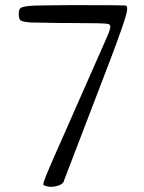

<svg xmlns="http://www.w3.org/2000/svg" viewBox="-20 -731 566 754"><path d="M230.5 -18.6Q231.4 -21.5 233.4 -27.3Q375 -396.5 413.1 -496.1Q465.8 -635.7 475.6 -673.8Q483.4 -702.1 475.6 -709Q471.7 -710.9 263.7 -710.9Q147.5 -710 116.2 -709Q72.3 -707 61.5 -700.2Q53.7 -694.3 53.7 -675.8Q53.7 -657.2 60.5 -651.4Q69.3 -644.5 104.5 -642.6Q130.9 -641.6 226.6 -640.6Q239.3 -640.6 260.7 -640.6Q343.8 -639.6 366.2 -639.6Q397.5 -638.7 406.2 -636.7Q411.1 -634.8 413.1 -628.9V-626Q415 -620.1 397.9 -580.6Q380.9 -541 278.3 -309.6Q273.4 -297.9 263.7 -276.4Q197.3 -126 179.7 -85.9Q155.3 -29.3 151.4 -14.6Q148.4 -4.9 153.3 -2.9L155.3 -2Q174.8 5.9 199.7 0.5Q224.6 -4.9 230.5 -18.6Z"/></svg>

Font: Bpmf GenWan Min R
Style: R
Weight: 400
Foundry: But Ko
Version: Version 1.320